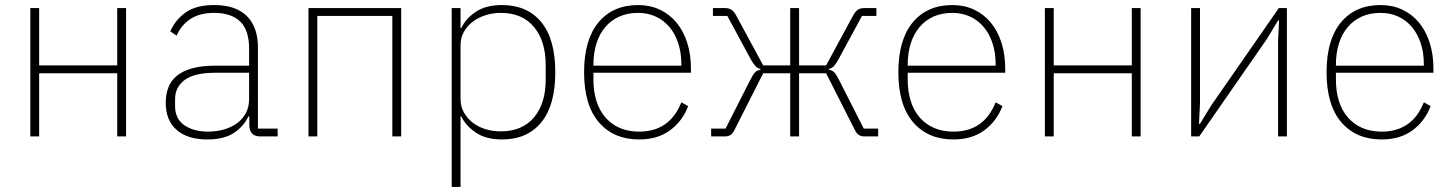

<svg xmlns="http://www.w3.org/2000/svg" viewBox="-20 -540 5751 760"><path d="M100 -508H135V-281H444V-508H479V0H444V-250H135V0H100Z M1010 0Q969 0 967 -42V-79H963Q945 -40 906 -14Q867 12 801 12Q722 12 679 -26Q636 -64 636 -133Q636 -166 646 -193Q656 -220 679.5 -239.5Q703 -259 740.5 -269.5Q778 -280 833 -280H966V-348Q966 -420 931 -454.5Q896 -489 827 -489Q720 -489 679 -399L654 -416Q675 -463 716 -491.5Q757 -520 828 -520Q913 -520 957 -476.5Q1001 -433 1001 -352V-31H1079V0ZM804 -19Q837 -19 866.5 -27.5Q896 -36 918 -52Q940 -68 953 -92Q966 -116 966 -148V-252H833Q749 -252 711 -223.5Q673 -195 673 -148V-120Q673 -70 709.5 -44.5Q746 -19 804 -19Z M1201 -508H1568V0H1533V-477H1236V0H1201Z M1768 -508H1803V-429H1806Q1823 -466 1863 -493Q1903 -520 1967 -520Q2067 -520 2122.5 -452.5Q2178 -385 2178 -254Q2178 -123 2122.5 -55.5Q2067 12 1967 12Q1903 12 1863 -15.5Q1823 -43 1806 -79H1803V200H1768ZM1962 -20Q2047 -20 2093.5 -75Q2140 -130 2140 -225V-283Q2140 -378 2093.5 -433.5Q2047 -489 1962 -489Q1930 -489 1901 -479.5Q1872 -470 1850.5 -453.5Q1829 -437 1816 -413.5Q1803 -390 1803 -362V-148Q1803 -119 1816 -95.5Q1829 -72 1850.5 -55Q1872 -38 1901 -29Q1930 -20 1962 -20Z M2510 12Q2409 12 2350.5 -56Q2292 -124 2292 -254Q2292 -383 2349 -451.5Q2406 -520 2506 -520Q2553 -520 2591.5 -502Q2630 -484 2657.5 -451Q2685 -418 2700 -371.5Q2715 -325 2715 -268V-252H2329V-225Q2329 -178 2341 -140Q2353 -102 2376.5 -75Q2400 -48 2433.5 -33.5Q2467 -19 2510 -19Q2631 -19 2677 -135L2704 -120Q2681 -60 2632 -24Q2583 12 2510 12ZM2506 -489Q2464 -489 2431.5 -474.5Q2399 -460 2376 -433Q2353 -406 2341 -368Q2329 -330 2329 -284V-280H2677V-286Q2677 -332 2664.5 -369.5Q2652 -407 2629.5 -433.5Q2607 -460 2575.5 -474.5Q2544 -489 2506 -489Z M2795 -31H2852L2949 -222Q2961 -246 2969 -254Q2977 -262 2990 -264V-267Q2978 -270 2970 -278.5Q2962 -287 2952 -305L2859 -477H2802V-508H2850Q2866 -508 2876 -501Q2886 -494 2895 -477L3001 -281H3108V-508H3143V-281H3250L3356 -477Q3365 -494 3375 -501Q3385 -508 3401 -508H3449V-477H3392L3299 -305Q3289 -287 3281 -278.5Q3273 -270 3261 -267V-264Q3274 -262 3282 -254Q3290 -246 3302 -222L3399 -31H3456V0H3402Q3388 0 3379 -6Q3370 -12 3362 -29L3250 -250H3143V0H3108V-250H3001L2889 -29Q2881 -12 2872 -6Q2863 0 2849 0H2795Z M3754 12Q3653 12 3594.5 -56Q3536 -124 3536 -254Q3536 -383 3593 -451.5Q3650 -520 3750 -520Q3797 -520 3835.5 -502Q3874 -484 3901.5 -451Q3929 -418 3944 -371.5Q3959 -325 3959 -268V-252H3573V-225Q3573 -178 3585 -140Q3597 -102 3620.5 -75Q3644 -48 3677.5 -33.5Q3711 -19 3754 -19Q3875 -19 3921 -135L3948 -120Q3925 -60 3876 -24Q3827 12 3754 12ZM3750 -489Q3708 -489 3675.5 -474.5Q3643 -460 3620 -433Q3597 -406 3585 -368Q3573 -330 3573 -284V-280H3921V-286Q3921 -332 3908.5 -369.5Q3896 -407 3873.5 -433.5Q3851 -460 3819.5 -474.5Q3788 -489 3750 -489Z M4116 -508H4151V-281H4460V-508H4495V0H4460V-250H4151V0H4116Z M4695 -508H4730V-132L4726 -50H4730L4774 -122L5042 -508H5074V0H5039V-377L5043 -459H5039L4995 -386L4727 0H4695Z M5449 12Q5348 12 5289.5 -56Q5231 -124 5231 -254Q5231 -383 5288 -451.5Q5345 -520 5445 -520Q5492 -520 5530.5 -502Q5569 -484 5596.5 -451Q5624 -418 5639 -371.5Q5654 -325 5654 -268V-252H5268V-225Q5268 -178 5280 -140Q5292 -102 5315.5 -75Q5339 -48 5372.5 -33.5Q5406 -19 5449 -19Q5570 -19 5616 -135L5643 -120Q5620 -60 5571 -24Q5522 12 5449 12ZM5445 -489Q5403 -489 5370.5 -474.5Q5338 -460 5315 -433Q5292 -406 5280 -368Q5268 -330 5268 -284V-280H5616V-286Q5616 -332 5603.5 -369.5Q5591 -407 5568.5 -433.5Q5546 -460 5514.5 -474.5Q5483 -489 5445 -489Z"/></svg>

Font: IBM Plex Sans ExtLt
Style: Regular
Weight: 200
Designer: Mike Abbink, Paul van der Laan, Pieter van Rosmalen
Foundry: Bold Monday
Version: Version 3.005